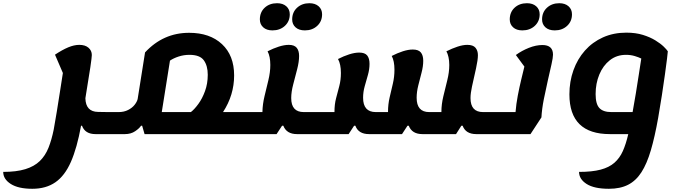

<svg xmlns="http://www.w3.org/2000/svg" viewBox="-148 -809 4212 1194"><path d="M53 365Q-34 365 -81 335Q-128 305 -128 260Q-46 260 9.5 243Q65 226 99.5 192.5Q134 159 153.5 110Q173 61 186 -3Q195 -51 205 -113.5Q215 -176 225 -239.5Q235 -303 243 -355L194 -469Q239 -499 276 -514.5Q313 -530 345 -530Q382 -530 402.5 -512Q423 -494 423 -467Q423 -454 414 -392Q405 -330 383 -198Q385 -114 462 -113L526 -112L504 25H446Q381 25 362 -27H356Q331 111 293 197.5Q255 284 196.5 324.5Q138 365 53 365ZM504 25 526 -112Q542 -112 544.5 -94Q547 -76 542 -43Q537 -12 528 6.5Q519 25 504 25Z M505 25Q490 25 487 6.5Q484 -12 489 -44Q494 -75 503 -93.5Q512 -112 527 -112H590Q623 -112 648.5 -125Q674 -138 689 -157Q704 -176 708 -193L754 -483Q867 -605 1028 -605Q1157 -605 1232.5 -534.5Q1308 -464 1308 -340Q1308 -218 1239 -112H1366Q1381 -112 1384 -94Q1387 -76 1382 -43Q1377 -12 1368 6.5Q1359 25 1344 25H751L736 -27H729Q719 -11 692.5 7Q666 25 629 25ZM1030 -468Q995 -468 963 -457.5Q931 -447 909 -432L858 -112H1039Q1061 -129 1085.5 -162.5Q1110 -196 1127 -242.5Q1144 -289 1144 -344Q1144 -400 1119.5 -434Q1095 -468 1030 -468Z M1345 25Q1330 25 1327 6.5Q1324 -12 1329 -44Q1334 -75 1343 -93.5Q1352 -112 1367 -112H1484V-114Q1485 -161 1497 -211Q1509 -261 1521 -310.5Q1533 -360 1533 -405Q1533 -458 1516 -490Q1551 -508 1585.5 -519Q1620 -530 1648 -530Q1682 -530 1697 -512Q1712 -494 1712 -461Q1712 -425 1700 -378.5Q1688 -332 1675.5 -284.5Q1663 -237 1663 -199Q1663 -112 1741 -112H1811L1789 25H1699Q1634 25 1614 -27H1606L1572 25ZM1789 25 1812 -112Q1827 -112 1830 -94Q1833 -76 1828 -43Q1822 -12 1813.5 6.5Q1805 25 1789 25ZM1748 -620Q1711 -620 1690 -639Q1669 -658 1669 -688Q1669 -733 1699.5 -761Q1730 -789 1776 -789Q1812 -789 1833.5 -770Q1855 -751 1855 -720Q1855 -676 1824.5 -648Q1794 -620 1748 -620ZM1546 -620Q1510 -620 1489 -639Q1468 -658 1468 -688Q1468 -733 1498 -761Q1528 -789 1575 -789Q1611 -789 1632.5 -770Q1654 -751 1654 -720Q1654 -676 1623.5 -648Q1593 -620 1546 -620Z M1790 25Q1775 25 1772 6.5Q1769 -12 1774 -44Q1779 -75 1788 -93.5Q1797 -112 1812 -112H1932V-114Q1932 -160 1942 -198Q1952 -236 1962 -274Q1972 -312 1972 -355Q1972 -410 1954 -442Q1989 -460 2023.5 -471Q2058 -482 2086 -482Q2121 -482 2135.5 -464Q2150 -446 2150 -412Q2150 -378 2140 -343Q2130 -308 2120 -272.5Q2110 -237 2110 -201Q2110 -112 2189 -112H2265V-114Q2265 -160 2275 -203Q2285 -246 2295 -288.5Q2305 -331 2305 -375Q2305 -430 2288 -461Q2323 -479 2357 -490Q2391 -501 2419 -501Q2454 -501 2469 -483Q2484 -465 2484 -431Q2484 -397 2473.5 -357Q2463 -317 2453 -277Q2443 -237 2443 -201Q2443 -112 2521 -112H2597V-114Q2597 -160 2609 -210Q2621 -260 2633.5 -310Q2646 -360 2646 -405Q2646 -432 2641 -454Q2636 -476 2628 -490Q2664 -508 2697.5 -519Q2731 -530 2758 -530Q2794 -530 2809 -512Q2824 -494 2824 -466Q2824 -437 2812.5 -384.5Q2801 -332 2787 -270Q2783 -251 2780.5 -233Q2778 -215 2778 -199Q2778 -112 2856 -112H2926Q2942 -112 2944.5 -94Q2947 -76 2942 -43Q2937 -12 2928 6.5Q2919 25 2904 25H2814Q2748 25 2729 -27H2721L2688 25H2479Q2414 25 2394 -27H2386L2352 25H2147Q2081 25 2062 -27H2054L2020 25Z M2905 25Q2890 25 2887 6.5Q2884 -12 2889 -44Q2894 -75 2903 -93.5Q2912 -112 2927 -112H3058Q3062 -162 3072 -214.5Q3082 -267 3093.5 -314.5Q3105 -362 3113 -395L3060 -467Q3097 -494 3141 -511.5Q3185 -529 3225 -529Q3291 -529 3291 -469Q3291 -451 3281.5 -408.5Q3272 -366 3259 -309.5Q3246 -253 3234 -192.5Q3222 -132 3219 -79L3151 25ZM3302 -620Q3265 -620 3244 -639Q3223 -658 3223 -688Q3223 -733 3253.5 -761Q3284 -789 3330 -789Q3366 -789 3387.5 -770Q3409 -751 3409 -720Q3409 -676 3378.5 -648Q3348 -620 3302 -620ZM3100 -620Q3064 -620 3043 -639Q3022 -658 3022 -688Q3022 -733 3052 -761Q3082 -789 3129 -789Q3165 -789 3186.5 -770Q3208 -751 3208 -720Q3208 -676 3177.5 -648Q3147 -620 3100 -620Z M3639 365Q3547 365 3500 335Q3453 305 3453 260Q3534 260 3587 246Q3640 232 3673 203Q3706 174 3725.5 130Q3745 86 3759 25H3645Q3393 25 3393 -222Q3393 -302 3418 -372Q3443 -442 3489.5 -494.5Q3536 -547 3601.5 -576.5Q3667 -606 3747 -606Q3805 -606 3850 -592Q3895 -578 3927.5 -558Q3960 -538 3979.5 -519Q3999 -500 4005 -490Q4005 -482 4000 -443.5Q3995 -405 3987 -345.5Q3979 -286 3968 -216Q3957 -146 3945 -76Q3924 42 3899.5 125.5Q3875 209 3841 262Q3807 315 3758 340Q3709 365 3639 365ZM3654 -112H3786Q3796 -167 3806 -227.5Q3816 -288 3824.5 -344.5Q3833 -401 3840 -445Q3824 -453 3799 -460.5Q3774 -468 3745 -468Q3687 -468 3644.5 -434.5Q3602 -401 3579 -345.5Q3556 -290 3556 -224Q3556 -162 3579.5 -137Q3603 -112 3654 -112Z"/></svg>

Font: Lemonada SemiBold
Style: Regular
Weight: 600
Designer: Mohamed Gaber (Arabic), Eduardo Tunni (Latin)
Foundry: Kief Type Foundry
Version: Version 4.005; ttfautohint (v1.8.3)